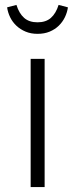

<svg xmlns="http://www.w3.org/2000/svg" viewBox="-20 -763 307 783"><path d="M162 -523V0H105V-523ZM133 -625Q106 -625 84.5 -634Q63 -643 47 -658Q31 -673 21.5 -692.5Q12 -712 9 -733L47 -743Q58 -708 78.5 -690Q99 -672 133 -672Q167 -672 187.5 -690Q208 -708 219 -743L257 -733Q254 -712 244.5 -692.5Q235 -673 219.5 -658Q204 -643 182.5 -634Q161 -625 133 -625Z"/></svg>

Font: Jldddboxgfspflltxgxzjzlszac
Style: Regular
Weight: 300
Designer: Carrois Corporate & Edenspiekermann
Foundry: Carrois Corporate GbR & Edenspiekermann AG
Version: Version 2.001